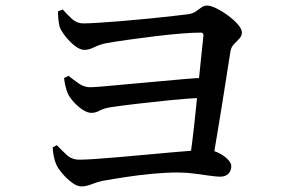

<svg xmlns="http://www.w3.org/2000/svg" viewBox="-20 -708 1040 689"><path d="M660 -123Q664 -154 670 -201Q676 -248 681.5 -302.5Q687 -357 692.5 -410.5Q698 -464 702.5 -508.5Q707 -553 710 -580Q711 -591 700 -591Q672 -591 629 -587.5Q586 -584 537 -578Q488 -572 441.5 -565.5Q395 -559 361 -553Q337 -548 318 -538.5Q299 -529 283 -529Q267 -529 248 -544Q229 -559 214 -578.5Q199 -598 194 -612Q191 -624 189.5 -639.5Q188 -655 188 -667L205 -674Q221 -656 238.5 -640Q256 -624 279 -624Q298 -624 336.5 -626.5Q375 -629 422.5 -633Q470 -637 516.5 -641.5Q563 -646 600.5 -650.5Q638 -655 656 -657Q673 -660 683.5 -667.5Q694 -675 703 -681.5Q712 -688 724 -688Q736 -688 756.5 -678Q777 -668 798 -652.5Q819 -637 833.5 -620.5Q848 -604 848 -592Q848 -579 839 -569.5Q830 -560 820 -550Q810 -540 807 -524Q802 -492 794 -441.5Q786 -391 777 -333.5Q768 -276 758.5 -221Q749 -166 742 -123ZM273 -39Q256 -39 236.5 -54Q217 -69 201.5 -88Q186 -107 181 -120Q176 -132 173 -147Q170 -162 169 -179L184 -187Q202 -168 220 -151.5Q238 -135 265 -135Q285 -135 321.5 -137.5Q358 -140 404.5 -144Q451 -148 500 -152.5Q549 -157 593.5 -161Q638 -165 672 -167.5Q706 -170 722 -170Q741 -170 761 -161Q781 -152 795.5 -138Q810 -124 810 -112Q810 -95 799.5 -84.5Q789 -74 770 -74Q757 -74 732.5 -77.5Q708 -81 678 -85Q648 -89 618 -89Q575 -89 527.5 -84.5Q480 -80 433.5 -73Q387 -66 348 -59Q329 -55 309 -47Q289 -39 273 -39ZM308 -303Q294 -303 277 -314Q260 -325 245.5 -341Q231 -357 224 -371Q219 -382 215 -398.5Q211 -415 210 -428L226 -436Q243 -422 262.5 -408.5Q282 -395 303 -395Q316 -395 351 -398Q386 -401 433.5 -405.5Q481 -410 533 -414.5Q585 -419 633 -423.5Q681 -428 717 -429L712 -357Q653 -355 590.5 -348.5Q528 -342 471.5 -335.5Q415 -329 376 -323Q352 -319 337.5 -311Q323 -303 308 -303Z"/></svg>

Font: Noto Serif HK ExtraLight SemiBold
Style: Regular
Weight: 600
Version: Version 2.002-H1;hotconv 1.1.0;makeotfexe 2.6.0